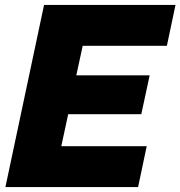

<svg xmlns="http://www.w3.org/2000/svg" viewBox="-20 -760 733 780"><path d="M2 0 159 -740H693L658 -574H316L290 -454H588L554 -296H257L229 -166H576L541 0Z"/></svg>

Font: Be Vietnam Pro Black
Style: Italic
Weight: 900
Italic angle: -12°
Designer: Lam Bao, Tony Le, Vietanh Nguyen
Foundry: Yellow Type Foundry
Version: Version 1.002; ttfautohint (v1.8.3)